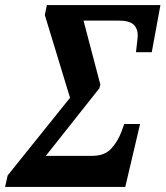

<svg xmlns="http://www.w3.org/2000/svg" viewBox="-58 -734 650 754"><path d="M-38 0 -28 -45 217 -350 118 -675 126 -714H572L538 -529H476L482 -582Q486 -615 470 -634Q454 -653 409 -653H270L336 -402L332 -387L122 -122H305Q352 -122 378 -149.5Q404 -177 419 -217L430 -247H492L434 0Z"/></svg>

Font: Noto Serif ExtraCondensed
Style: Bold Italic
Weight: 700
Width: 2
Italic angle: -12°
Designer: Monotype Design Team
Foundry: Monotype Imaging Inc.
Version: Version 2.013; ttfautohint (v1.8.4.7-5d5b)